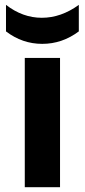

<svg xmlns="http://www.w3.org/2000/svg" viewBox="-20 -778 352 798"><path d="M83 0V-537.1H229.5V0ZM4.9 -757.8Q74.2 -704.1 153.8 -704.1Q233.9 -704.1 307.6 -757.8V-647.5Q238.3 -595.7 155.5 -595.7Q72.8 -595.7 4.9 -647.5Z"/></svg>

Font: New Shape
Style: Bold
Weight: 700
Designer: Wojciech Kalinowski "wmk69" (wmk69@o2.pl)
Foundry: Wojciech Kalinowski "wmk69" (wmk69@o2.pl)
Version: Version 2.1.1; 2021-05-14